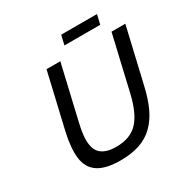

<svg xmlns="http://www.w3.org/2000/svg" viewBox="-193 -1034 1190 1218"><g transform="rotate(-30 402.0 -425.5)"><path d="M345.2 14.2H346.2Q238.8 14.2 183.1 -22.7Q127.4 -59.6 117.7 -134.3Q107.9 -209 133.8 -321.8L227.1 -722.2H328.1L234.9 -321.8Q223.6 -273.4 220.2 -236.6Q216.8 -199.7 222.4 -168.5Q228 -137.2 244.6 -116.9Q261.2 -96.7 291.3 -85.4Q321.3 -74.2 365.2 -74.2Q468.8 -74.2 524.4 -133.8Q580.1 -193.4 609.9 -321.8L703.1 -722.2H804.2L710.9 -321.8Q690.9 -234.9 662.4 -173.6Q633.8 -112.3 590.3 -69.3Q546.9 -26.4 486.6 -6.1Q426.3 14.2 345.2 14.2ZM663.1 -795.9H400.9L417 -865.2H679.2Z"/></g></svg>

Font: Perun
Style: Italic
Weight: 400
Italic angle: -12°
Foundry: Stefan Peev, Context Ltd
Version: Version 001.000